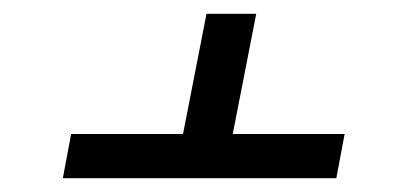

<svg xmlns="http://www.w3.org/2000/svg" viewBox="-20 -551 590 278"><path d="M467 -293H71L83 -357H245L279 -531H351L317 -357H479Z"/></svg>

Font: Lode
Style: Italic
Weight: 400
Italic angle: -11°
Monospace: yes
Designer: Belleve Invis
Foundry: Belleve Invis
Version: Version 29.2.0; ttfautohint (v1.8.3)